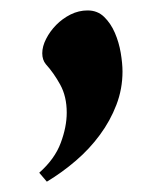

<svg xmlns="http://www.w3.org/2000/svg" viewBox="-20 -167 315 368"><path d="M55.2 164.1Q85 137.7 96.4 106.9Q107.9 76.2 107.9 48.8Q107.9 18.1 95.5 -4.6Q83 -27.3 67.9 -43.9Q61 -52.2 61 -64.9Q61 -78.1 68.4 -92.5Q75.7 -106.9 87.6 -119.1Q99.6 -131.3 115.2 -139.2Q130.9 -147 147.9 -147Q167 -147 179.7 -134.5Q192.4 -122.1 200.2 -104Q208 -85.9 211.4 -65.7Q214.8 -45.4 214.8 -29.8Q214.8 3.4 203.1 33.9Q191.4 64.5 171.6 91.3Q151.9 118.2 125.5 140.9Q99.1 163.6 69.8 181.2Z"/></svg>

Font: Berkshire Swash
Style: Regular
Weight: 700
Designer: Astigmatic (AOETI)
Foundry: Astigmatic (AOETI)
Version: Version 1.000